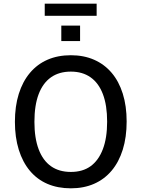

<svg xmlns="http://www.w3.org/2000/svg" viewBox="-20 -1014 769 1043"><path d="M365 9Q294 9 238 -15Q182 -39 142.5 -86Q103 -133 82 -200.5Q61 -268 61 -352Q61 -437 82 -504Q103 -571 142.5 -618Q182 -665 238 -689.5Q294 -714 365 -714Q435 -714 491 -689.5Q547 -665 586.5 -618.5Q626 -572 647 -505Q668 -438 668 -354Q668 -269 647 -201.5Q626 -134 586.5 -87Q547 -40 491 -15.5Q435 9 365 9ZM365 -80Q429 -80 472 -111Q515 -142 538.5 -203Q562 -264 562 -353Q562 -442 539 -502.5Q516 -563 472 -594Q428 -625 365 -625Q301 -625 257 -594Q213 -563 190 -502.5Q167 -442 167 -352Q167 -264 190 -203Q213 -142 257 -111Q301 -80 365 -80ZM223 -928V-994H505V-928ZM313 -791V-875H415V-791Z"/></svg>

Font: Nunito Sans 10pt SemiCondensed SemiBold
Style: Regular
Weight: 600
Width: 4
Designer: Vernon Adams
Foundry: Vernon Adams
Version: Version 3.101;gftools[0.9.27]